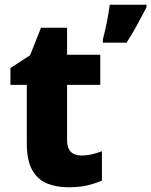

<svg xmlns="http://www.w3.org/2000/svg" viewBox="-20 -780 638 810"><path d="M322 -124Q346 -124 367.5 -129Q389 -134 410 -142V-18Q382 -6 349 2Q316 10 269 10Q217 10 177.5 -6.5Q138 -23 115.5 -63.5Q93 -104 93 -177V-422H24V-493L107 -547L153 -663H263V-549H403V-422H263V-187Q263 -156 278.5 -140Q294 -124 322 -124ZM598 -749Q580 -715 560.5 -678.5Q541 -642 514 -600H414V-614Q422 -643 430.5 -685.5Q439 -728 443 -760H598Z"/></svg>

Font: Noto Sans Georgian ExtraBold
Style: Regular
Weight: 800
Designer: Monotype Design Team, Akaki Razmadze
Foundry: Google LLC
Version: Version 2.005; ttfautohint (v1.8.4.7-5d5b)